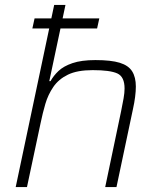

<svg xmlns="http://www.w3.org/2000/svg" viewBox="-20 -763 645 783"><path d="M112 -647 121 -688H385L376 -647ZM44 0 201 -743H247L181 -432H186Q198 -454 218.5 -473.5Q239 -493 275.5 -505.5Q312 -518 369 -518Q433 -518 468.5 -507Q504 -496 519 -472Q534 -448 534 -410Q534 -391 531 -367.5Q528 -344 522 -317L455 0H409L474 -310Q480 -339 484 -362Q488 -385 488 -402Q488 -450 458.5 -463.5Q429 -477 358 -477Q295 -477 257 -458.5Q219 -440 197.5 -408.5Q176 -377 165 -339.5Q154 -302 146 -263L90 0Z"/></svg>

Font: Saira Thin ExtraLight
Style: Italic
Weight: 250
Italic angle: -12°
Version: Version 1.101